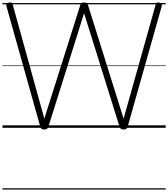

<svg xmlns="http://www.w3.org/2000/svg" viewBox="-20 -1035 1362 1555"><path d="M338 14Q324 14 316.5 8.5Q309 3 306 -9L32 -985Q29 -995 32.5 -1002Q36 -1009 50 -1013Q63 -1017 71 -1014.5Q79 -1012 83 -998L339 -74L630 -993Q634 -1005 640 -1010Q646 -1015 660 -1015Q676 -1015 682.5 -1010Q689 -1005 693 -993L981 -74L1241 -999Q1245 -1012 1253 -1014.5Q1261 -1017 1273 -1013Q1287 -1009 1290 -1002Q1293 -995 1290 -985L1014 -9Q1010 3 1003 8.5Q996 14 981 14Q966 14 959 8.5Q952 3 948 -9L661 -928L372 -9Q368 3 360.5 8.5Q353 14 338 14ZM0 490H1322V500H0ZM0 -20H1322V0H0ZM0 -505H1322V-500H0ZM0 -1010H1322V-1000H0Z"/></svg>

Font: Playwrite NG Modern Guides
Style: Regular
Weight: 400
Designer: Veronika Burian, José Scaglione
Foundry: TypeTogether
Version: Version 1.003